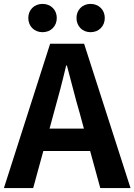

<svg xmlns="http://www.w3.org/2000/svg" viewBox="-24 -964 689 984"><path d="M440 -799C483 -799 513 -830 513 -872C513 -913 483 -944 440 -944C398 -944 368 -913 368 -872C368 -830 398 -799 440 -799ZM194 -799C237 -799 267 -830 267 -872C267 -913 237 -944 194 -944C151 -944 121 -913 121 -872C121 -830 151 -799 194 -799ZM230 -305 252 -386C274 -463 296 -547 315 -628H319C341 -548 361 -463 384 -386L406 -305ZM490 0H645L407 -740H233L-4 0H146L198 -190H438Z"/></svg>

Font: Noto Sans Mono CJK JP Bold
Style: Regular
Weight: 700
Designer: Ryoko NISHIZUKA (kana & ideographs); Paul D. Hunt (Latin, Greek & Cyrillic); Wenlong ZHANG (bopomofo); Sandoll Communica
Foundry: Adobe Systems Incorporated
Version: Version 1.004;PS 1.004;hotconv 1.0.82;makeotf.lib2.5.63406